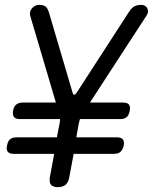

<svg xmlns="http://www.w3.org/2000/svg" viewBox="-20 -760 640 790"><path d="M218 10Q198 10 190 0.5Q182 -9 185 -30L203 -127H37Q19 -127 12 -135.5Q5 -144 9 -161Q12 -179 21.5 -187Q31 -195 49 -195H214L225 -251Q226 -256 226.5 -261Q227 -266 227 -270H62Q44 -270 37.5 -278.5Q31 -287 34 -305Q37 -322 47 -330Q57 -338 74 -338H210L104 -696Q102 -705 104.5 -713Q107 -721 112.5 -727Q118 -733 125.5 -736.5Q133 -740 140 -740Q156 -740 165.5 -734.5Q175 -729 181 -710L278 -381Q281 -370 285.5 -370Q290 -370 297 -381L510 -710Q522 -729 534 -734.5Q546 -740 562 -740Q569 -740 575.5 -736.5Q582 -733 585.5 -727Q589 -721 589 -713Q589 -705 583 -696L350 -338H486Q504 -338 510.5 -330Q517 -322 514 -305Q511 -287 501.5 -278.5Q492 -270 474 -270H309Q308 -266 306.5 -261Q305 -256 304 -251L294 -195H460Q478 -195 485 -187Q492 -179 489 -161Q485 -144 476 -135.5Q467 -127 449 -127H283L265 -30Q261 -9 249.5 0.5Q238 10 218 10Z"/></svg>

Font: Maple Mono Light
Style: Italic
Weight: 300
Italic angle: -10°
Monospace: yes
Designer: subframe7536
Version: Version 7.000